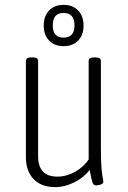

<svg xmlns="http://www.w3.org/2000/svg" viewBox="-20 -759 523 786"><path d="M206 7Q149 7 117.5 -26Q86 -59 86 -116V-510Q86 -524 109 -524H114Q136 -524 136 -510V-119Q136 -79 155 -57.5Q174 -36 216 -36Q252 -36 287 -55.5Q322 -75 343 -106V-510Q343 -524 365 -524H371Q393 -524 393 -510V-149Q393 -98 395.5 -71Q398 -44 400.5 -31.5Q403 -19 403 -14Q403 -7 392.5 -3.5Q382 0 373 0Q363 0 359 -11Q355 -22 347 -63Q323 -32 284 -12.5Q245 7 206 7ZM240 -570Q203 -570 181 -593Q159 -616 159 -654Q159 -693 181 -716Q203 -739 240 -739Q278 -739 300 -716Q322 -693 322 -654Q322 -616 300 -593Q278 -570 240 -570ZM240 -605Q285 -605 285 -655Q285 -706 240 -706Q196 -706 196 -655Q196 -605 240 -605Z"/></svg>

Font: Asap Condensed ExtraLight
Style: Regular
Weight: 200
Width: 3
Designer: Pablo Cosgaya
Foundry: Omnibus-Type
Version: Version 3.001; ttfautohint (v1.8.4.7-5d5b)